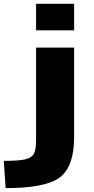

<svg xmlns="http://www.w3.org/2000/svg" viewBox="-57 -770 492 1010"><path d="M-37.1 76.2Q43 76.2 76.7 67.9Q110.4 59.6 121.6 38.1Q132.8 16.6 132.8 -34.2V-519.5H333V-49.8Q333 106.4 257.8 163.1Q182.6 219.7 -27.3 219.7ZM132.8 -610.4V-750H333V-610.4Z"/></svg>

Font: GenEi M Gothic v2 Black
Style: Regular
Weight: 900
Version: Version 2.0